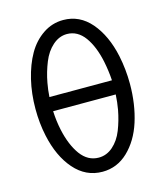

<svg xmlns="http://www.w3.org/2000/svg" viewBox="-111 -813 777 910"><g transform="rotate(-15 277.5 -357.5)"><path d="M48.8 -355C48.8 -309.1 53.2 -264.6 62.5 -221.7C77.6 -150.9 104 -93.8 141.6 -50.8C179.2 -7.8 225.1 14.2 279.8 14.2C327.6 14.2 369.6 -2.9 405.3 -37.1C440.9 -71.3 467.8 -115.7 485.4 -170.9C502.9 -226.1 512.2 -287.6 512.2 -355C512.2 -402.8 507.3 -449.2 498 -493.7C482.9 -564.9 456.5 -621.6 419.9 -664.6C382.8 -707.5 337.9 -729 284.2 -729C248 -729 214.8 -718.8 185.1 -698.7C155.3 -678.7 129.9 -651.4 110.4 -617.2C90.8 -583 75.7 -543 64.9 -498C54.2 -453.1 48.8 -405.3 48.8 -355ZM434.1 -323.7C432.6 -298.8 430.2 -274.4 425.8 -250.5C419.4 -216.3 410.2 -184.1 398.4 -154.3C386.7 -124.5 370.1 -100.6 349.6 -82.5C329.1 -64.5 305.7 -55.2 279.8 -55.2C244.1 -55.2 214.8 -71.3 190.9 -103.5C167.5 -135.7 149.9 -178.2 138.7 -230.5C132.3 -260.3 128.4 -291.5 127 -323.7ZM127.4 -393.1C128.9 -415.5 131.3 -438.5 135.7 -460.9C142.1 -496.1 151.9 -528.3 164.1 -558.6C176.3 -588.9 192.9 -613.3 213.9 -631.8C234.9 -650.4 258.3 -660.2 284.2 -660.2C318.8 -660.2 348.1 -644 371.1 -612.3C394 -580.6 410.6 -539.1 421.4 -487.8C427.7 -457 432.1 -425.3 434.1 -393.1Z"/></g></svg>

Font: Tuffy
Style: Regular
Weight: 500
Designer: Thatcher Ulrich, Karoly Barta and Michael Everson
Version: Version 001.270